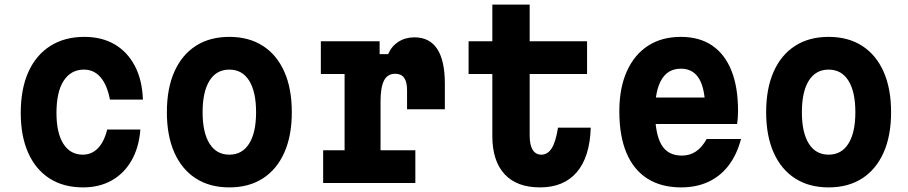

<svg xmlns="http://www.w3.org/2000/svg" viewBox="-20 -794 3940 833"><path d="M340 19Q256 19 195.5 -19.5Q135 -58 102.5 -130.5Q70 -203 70 -304Q70 -408 103 -481.5Q136 -555 198 -594.5Q260 -634 346 -634Q422 -634 477.5 -601.5Q533 -569 565 -508Q597 -447 600 -362H457Q445 -425 416.5 -458.5Q388 -492 344 -492Q288 -492 256.5 -444Q225 -396 225 -304Q225 -217 255 -170Q285 -123 339 -123Q378 -123 405 -151Q432 -179 445 -232H589Q583 -154 550.5 -97.5Q518 -41 464.5 -11Q411 19 340 19Z M975 19Q890 19 829.5 -20Q769 -59 736.5 -132Q704 -205 704 -307Q704 -410 736.5 -483Q769 -556 829.5 -595Q890 -634 975 -634Q1060 -634 1120.5 -595Q1181 -556 1213.5 -483Q1246 -410 1246 -307Q1246 -205 1213.5 -132Q1181 -59 1120.5 -20Q1060 19 975 19ZM975 -123Q1031 -123 1061 -171Q1091 -219 1091 -307Q1091 -396 1061 -444Q1031 -492 975 -492Q919 -492 889 -444Q859 -396 859 -307Q859 -219 889 -171Q919 -123 975 -123Z M1372 -615H1627V-559H1664Q1679 -594 1709 -613Q1739 -632 1778 -632Q1844 -632 1877 -581.5Q1910 -531 1910 -431V-320H1746V-404Q1746 -474 1695 -474Q1661 -474 1646 -444.5Q1631 -415 1631 -353V-142H1782V0H1382V-142H1475V-473H1372Z M2278 -774V-615H2527V-473H2278V-206Q2278 -165 2291 -144Q2304 -123 2329 -123Q2356 -123 2373.5 -150.5Q2391 -178 2401 -240H2543Q2539 -113 2482.5 -47Q2426 19 2323 19Q2222 19 2169 -38.5Q2116 -96 2116 -204V-473H2013V-615H2116V-774Z M2791 -371H3096L3040 -313Q3040 -406 3014 -451Q2988 -496 2934 -496Q2878 -496 2850 -448.5Q2822 -401 2822 -311Q2822 -214 2849.5 -166.5Q2877 -119 2938 -119Q2973 -119 2999.5 -137Q3026 -155 3046 -191H3195Q3177 -123 3141 -76Q3105 -29 3053 -5Q3001 19 2935 19Q2849 19 2789 -19Q2729 -57 2698 -130.5Q2667 -204 2667 -311Q2667 -412 2699.5 -484.5Q2732 -557 2791.5 -595.5Q2851 -634 2934 -634Q3014 -634 3069 -597Q3124 -560 3153 -488.5Q3182 -417 3182 -313Q3182 -296 3181 -283Q3180 -270 3178 -256H2791Z M3575 19Q3490 19 3429.5 -20Q3369 -59 3336.5 -132Q3304 -205 3304 -307Q3304 -410 3336.5 -483Q3369 -556 3429.5 -595Q3490 -634 3575 -634Q3660 -634 3720.5 -595Q3781 -556 3813.5 -483Q3846 -410 3846 -307Q3846 -205 3813.5 -132Q3781 -59 3720.5 -20Q3660 19 3575 19ZM3575 -123Q3631 -123 3661 -171Q3691 -219 3691 -307Q3691 -396 3661 -444Q3631 -492 3575 -492Q3519 -492 3489 -444Q3459 -396 3459 -307Q3459 -219 3489 -171Q3519 -123 3575 -123Z"/></svg>

Font: Martian Mono SemiCondensed
Style: Bold
Weight: 700
Width: 4
Designer: Roman Shamin
Foundry: Evil Martians
Version: Version 1.000